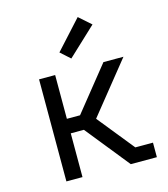

<svg xmlns="http://www.w3.org/2000/svg" viewBox="-114 -856 827 945"><g transform="rotate(-15 300.0 -383.5)"><path d="M435 0 256 -223H189V0H107V-520H189V-297H256L435 -520H537L328 -260L478 -74H568V0ZM287 -578 238 -622 370 -767 431 -713Z"/></g></svg>

Font: R Plex Mono
Style: Regular
Weight: 400
Monospace: yes
Designer: Belleve Invis
Foundry: Belleve Invis
Version: Version 31.8.0